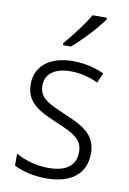

<svg xmlns="http://www.w3.org/2000/svg" viewBox="-87 -818 591 882"><g transform="rotate(10 208.0 -377.5)"><path d="M339 -757V-765H272C246 -720 200 -660 162 -616V-606H199C245 -645 309 -714 339 -757ZM375 -138C375 -228 310 -259 226 -295C144 -330 101 -349 101 -408C101 -463 146 -494 219 -494C264 -494 310 -482 346 -464L367 -510C326 -529 277 -542 221 -542C114 -542 47 -489 47 -406C47 -318 108 -288 195 -251C278 -217 320 -193 320 -136C320 -75 281 -39 193 -39C137 -39 82 -55 41 -79V-23C76 -5 127 10 192 10C309 10 375 -44 375 -138Z"/></g></svg>

Font: Noto Sans Devanagari SemiCondensed Light
Style: Regular
Weight: 300
Width: 4
Designer: Jelle Bosma - Monotype Design Team
Foundry: Monotype Imaging Inc.
Version: Version 2.004